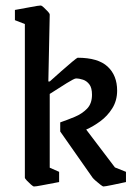

<svg xmlns="http://www.w3.org/2000/svg" viewBox="-20 -666 487 695"><path d="M354 9Q352 9 343.5 2.5Q335 -4 326.5 -11.5Q318 -19 315 -23L198 -190V-223Q224 -232 250.5 -243Q277 -254 295 -272.5Q313 -291 313 -323Q313 -348 303.5 -360.5Q294 -373 280.5 -377.5Q267 -382 255 -382Q249 -382 221.5 -365Q194 -348 160 -326V-59L194 -44V-7Q151 1 130.5 5Q110 9 103 9Q100 9 92 2Q84 -5 77 -12.5Q70 -20 70 -23V-579L34 -593V-630Q63 -635 91.5 -640.5Q120 -646 127 -646Q131 -646 138.5 -639Q146 -632 153 -624.5Q160 -617 160 -613L155 -371H160Q179 -388 201.5 -408Q224 -428 241.5 -442.5Q259 -457 261 -457Q335 -457 369.5 -425Q404 -393 404 -338Q404 -302 386.5 -274Q369 -246 343 -227Q317 -208 292 -197L396 -60L436 -44V-7Q413 -2 386.5 3.5Q360 9 354 9Z"/></svg>

Font: Grenze Gotisch
Style: Regular
Weight: 400
Designer: Renata Polastri
Foundry: Omnibus-Type
Version: Version 1.001